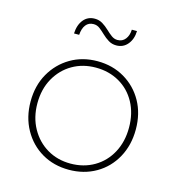

<svg xmlns="http://www.w3.org/2000/svg" viewBox="-107 -804 827 899"><g transform="rotate(15 307.0 -354.5)"><path d="M307 3Q234 3 176.5 -30.5Q119 -64 85.5 -124Q52 -184 52 -260Q52 -337 85.5 -396Q119 -455 176.5 -489Q234 -523 307 -523Q380 -523 438 -489Q496 -455 529 -396Q562 -337 562 -260Q562 -184 529 -124Q496 -64 438 -30.5Q380 3 307 3ZM307 -27Q371 -27 421.5 -56.5Q472 -86 500.5 -139Q529 -192 529 -260Q529 -329 500.5 -381.5Q472 -434 421.5 -463Q371 -492 307 -492Q244 -492 194 -463Q144 -434 114.5 -381.5Q85 -329 85 -260Q85 -192 114.5 -139Q144 -86 194 -56.5Q244 -27 307 -27ZM371 -617Q350 -617 333 -627.5Q316 -638 302 -651.5Q288 -665 274.5 -675.5Q261 -686 244 -686Q220 -686 206.5 -668.5Q193 -651 191 -620H166Q168 -662 188.5 -687Q209 -712 243 -712Q264 -712 281 -701.5Q298 -691 312 -677.5Q326 -664 340 -653.5Q354 -643 370 -643Q394 -643 408 -661Q422 -679 423 -707H448Q447 -668 426 -642.5Q405 -617 371 -617Z"/></g></svg>

Font: Montserrat Thin ExtraLight
Style: Regular
Weight: 250
Version: Version 9.000